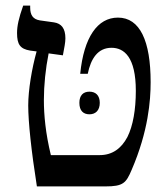

<svg xmlns="http://www.w3.org/2000/svg" viewBox="-20 -667 600 687"><path d="M112 0H357C421 0 431 -12 451 -59C511 -198 519 -308 519 -373C519 -520 481 -604 402 -604C329 -604 280 -534 267 -403H294C305 -457 330 -496 379 -496C424 -496 466 -463 466 -342C466 -275 456 -217 436 -177C414 -135 381 -112 337 -112H162C143 -190 137 -256 137 -309C137 -362 143 -421 154 -476L205 -469C210 -497 214 -514 214 -530C214 -565 200 -583 173 -587L123 -594C98 -598 88 -613 88 -640V-647H63C47 -602 41 -574 41 -549C41 -508 52 -492 88 -486L111 -483C94 -422 81 -345 81 -290C81 -231 92 -127 112 0ZM264 -299C264 -271 278 -258 300 -258C322 -258 337 -272 337 -299C337 -326 322 -339 300 -339C278 -339 264 -326 264 -299Z"/></svg>

Font: Noto Serif Hebrew SemiCondensed Medium
Style: Regular
Weight: 500
Width: 4
Designer: Monotype Design Team
Foundry: Monotype Imaging Inc.
Version: Version 2.004